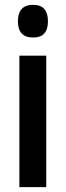

<svg xmlns="http://www.w3.org/2000/svg" viewBox="-20 -773 272 793"><path d="M117 -753Q178 -753 178 -685Q178 -618 117 -618Q54 -618 54 -685Q54 -753 117 -753ZM171 -543V0H60V-543Z"/></svg>

Font: Noto Sans Khmer UI ExtraCondensed SemiBold
Style: Regular
Weight: 600
Width: 2
Designer: Danh Hong and the Monotype Design Team
Foundry: Monotype Imaging Inc.
Version: Version 2.002; ttfautohint (v1.8.4.7-5d5b)